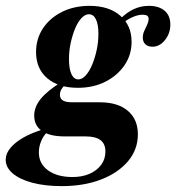

<svg xmlns="http://www.w3.org/2000/svg" viewBox="-60 -450 609 663"><path d="M153.2 192.7Q95.2 192.7 51.6 181Q8.1 169.4 -16.1 148.8Q-40.3 128.2 -40.3 101.6Q-40.3 71.8 -6.9 44Q26.6 16.1 86.3 -2.4L102.4 6.5Q89.5 19.4 81.9 37.9Q74.2 56.5 74.2 76.6Q74.2 115.3 106 138.3Q137.9 161.3 190.3 161.3Q224.2 161.3 249.6 150Q275 138.7 289.5 119Q304 99.2 304 73.4Q304 46.8 287.1 33.9Q270.2 21 234.7 21H162.1Q112.1 21 85.1 2.4Q58.1 -16.1 58.1 -50.8Q58.1 -80.6 80.6 -108.5Q103.2 -136.3 150.8 -166.1L164.5 -157.3Q154.8 -147.6 150.8 -139.5Q146.8 -131.5 146.8 -123.4Q146.8 -109.7 156.9 -103.2Q166.9 -96.8 189.5 -96.8H284.7Q346.8 -96.8 381.5 -67.3Q416.1 -37.9 416.1 13.7Q416.1 66.1 382.3 106.5Q348.4 146.8 289.1 169.8Q229.8 192.7 153.2 192.7ZM208.9 -146.8Q141.9 -146.8 103.2 -179.8Q64.5 -212.9 64.5 -270.2Q64.5 -316.1 88.3 -352Q112.1 -387.9 154 -408.9Q196 -429.8 249.2 -429.8Q316.1 -429.8 355.2 -396Q394.4 -362.1 394.4 -305.6Q394.4 -260.5 369.8 -224.6Q345.2 -188.7 303.6 -167.7Q262.1 -146.8 208.9 -146.8ZM210.5 -175.8Q223.4 -175.8 235.9 -189.5Q248.4 -203.2 258.1 -226.2Q267.7 -249.2 273.8 -277Q279.8 -304.8 279.8 -333.1Q279.8 -365.3 271.4 -383.1Q262.9 -400.8 246.8 -400.8Q233.9 -400.8 221.4 -387.5Q208.9 -374.2 199.6 -352Q190.3 -329.8 184.3 -302.4Q178.2 -275 178.2 -246Q178.2 -212.1 186.7 -194Q195.2 -175.8 210.5 -175.8ZM466.9 -288.7Q450.8 -288.7 441.9 -297.2Q433.1 -305.6 433.1 -320.2Q433.1 -332.3 438.3 -343.5Q443.5 -354.8 448.4 -365.3Q453.2 -375.8 453.2 -384.7Q453.2 -391.9 448.4 -395.6Q443.5 -399.2 433.1 -399.2Q416.9 -399.2 399.2 -391.5Q381.5 -383.9 366.1 -371.8L355.6 -384.7Q376.6 -406.5 401.2 -418.1Q425.8 -429.8 454 -429.8Q488.7 -429.8 508.5 -412.9Q528.2 -396 528.2 -365.3Q528.2 -334.7 509.7 -311.7Q491.1 -288.7 466.9 -288.7Z"/></svg>

Font: Playfair 5pt SemiExpanded Light Black
Style: Italic
Weight: 900
Italic angle: -15.6°
Version: Version 2.001;gftools[0.9.30]